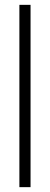

<svg xmlns="http://www.w3.org/2000/svg" viewBox="-20 -621 206 792"><path d="M60 151V-601H106V151Z"/></svg>

Font: Darker Grotesque
Style: Regular
Weight: 400
Designer: Gabriel Lam
Foundry: TypeRant
Version: Version 1.000;gftools[0.9.28]